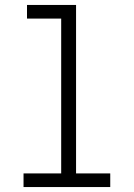

<svg xmlns="http://www.w3.org/2000/svg" viewBox="-20 -755 540 775"><path d="M75 0V-55H227V-680H89V-735H287V-55H425V0Z"/></svg>

Font: Iosevka SS18 Light
Style: Regular
Weight: 300
Monospace: yes
Designer: Belleve Invis
Foundry: Belleve Invis
Version: Version 25.1.1; ttfautohint (v1.8.4)